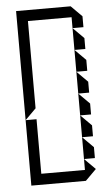

<svg xmlns="http://www.w3.org/2000/svg" viewBox="-52 -754 428 789"><g transform="rotate(-5 161.5 -360.0)"><path d="M270 -540V-630L315 -585V-540ZM270 -450V-540L315 -495V-450ZM45 -270V-720H270L315 -675V-630H270V-675H90V-315ZM270 -360V-450L315 -405V-360ZM270 -270V-360L315 -315V-270ZM270 -180V-270L315 -225V-180ZM270 -90V-180L315 -135V-90ZM45 0V-270H90V-45H270V-90L315 -45L270 0Z"/></g></svg>

Font: Rubik Iso
Style: Regular
Weight: 400
Designer: Hubert and Fischer, NaN
Foundry: Hubert and Fischer, NaN
Version: Version 2.200